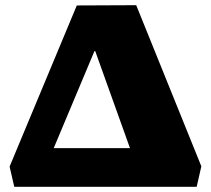

<svg xmlns="http://www.w3.org/2000/svg" viewBox="-20 -720 813 740"><path d="M35 0 17 -78 276 -699 505 -700 756 -79 738 0ZM187 -149H481L347 -523H344Z"/></svg>

Font: Literata Variable Black
Style: Regular
Weight: 900
Designer: Latin by Veronika Burian and Jose Scaglione. Greek by Irene Vlachou. Cyrillic by Vera Evstafieva.
Foundry: TypeTogether
Version: Version 3.021